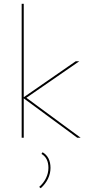

<svg xmlns="http://www.w3.org/2000/svg" viewBox="-20 -731 462 1019"><path d="M408 0H390L106 -209V0H95V-711H106V-215L382 -406H401L120 -212ZM248 160Q248 190 234.5 218Q221 246 196 268L188 261Q211 241 224 214.5Q237 188 237 160Q237 107 200 86L206 77Q248 102 248 160Z"/></svg>

Font: Ysabeau Infant Hairline
Style: Regular
Weight: 100
Designer: Christian Thalmann (Catharsis Fonts)
Version: Version 0.003